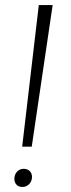

<svg xmlns="http://www.w3.org/2000/svg" viewBox="-20 -725 282 762"><path d="M134 -705H189L106 -143H68ZM37 -15Q37 -32 47.5 -43.5Q58 -55 74 -55Q89 -55 98 -46Q107 -37 107 -23Q107 -6 96 5.5Q85 17 69 17Q54 17 45.5 8Q37 -1 37 -15Z"/></svg>

Font: Bellota Light
Style: Italic
Weight: 300
Italic angle: -7.5°
Designer: Kemie Guaida
Foundry: Kemie Guaida
Version: Version 4.001